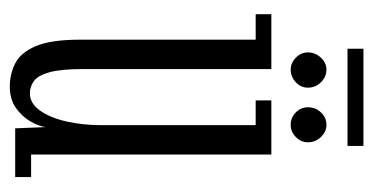

<svg xmlns="http://www.w3.org/2000/svg" viewBox="-205 -546 762 392"><g transform="rotate(90 176.0 -350.0)"><path d="M156.5 11Q131.5 11 109.5 0Q87.5 -11 74.2 -42Q61 -73 61 -132.5V-491H9V-523H121V-138.5Q121 -93.5 127.5 -70Q134 -46.5 145.5 -38.2Q157 -30 170.5 -30Q191 -30 205.8 -50.8Q220.5 -71.5 228 -104.8Q235.5 -138 235.5 -175.5V-491H185V-523H295.5V-32.5H341.5V0H242L239.5 -62Q237.5 -47.5 227.5 -30.5Q217.5 -13.5 200 -1.2Q182.5 11 156.5 11ZM235 -562.5Q220 -562.5 209.5 -573Q199 -583.5 199 -597.5Q199 -613 209.5 -624.2Q220 -635.5 235 -635.5Q249 -635.5 259.8 -624.2Q270.5 -613 270.5 -597.5Q270.5 -583.5 259.8 -573Q249 -562.5 235 -562.5ZM122 -562.5Q108.5 -562.5 97.8 -573Q87 -583.5 87 -597.5Q87 -613 97.8 -624.2Q108.5 -635.5 122 -635.5Q137 -635.5 148 -624.2Q159 -613 159 -597.5Q159 -583.5 148 -573Q137 -562.5 122 -562.5ZM79.5 -678.5V-711H278V-678.5Z"/></g></svg>

Font: Imbue Thin 10pt Light
Style: Regular
Weight: 300
Version: Version 1.102